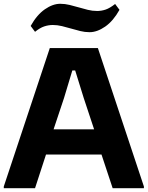

<svg xmlns="http://www.w3.org/2000/svg" viewBox="-20 -994 780 1014"><path d="M0 -9 243 -740H497L740 -9V0H575L516 -178H223L165 0H0ZM477 -311 422 -477 377 -622H362L318 -476L263 -311ZM142 -857Q175 -916 217 -945Q259 -974 298 -974Q323 -974 347.5 -968Q372 -962 396 -955Q420 -948 444 -942Q468 -936 493 -936Q516 -936 538 -943.5Q560 -951 588 -973L611 -942Q578 -883 535.5 -853.5Q493 -824 453 -824Q428 -824 404 -830Q380 -836 356 -843Q332 -850 307.5 -856Q283 -862 259 -862Q236 -862 213.5 -854.5Q191 -847 165 -826Z"/></svg>

Font: Encode Sans Normal
Style: Bold
Weight: 700
Designer: Pablo Impallari, Andres Torresi
Foundry: Pablo Impallari, Andres Torresi
Version: Version 1.000; ttfautohint (v1.00) -l 8 -r 50 -G 200 -x 14 -